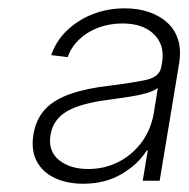

<svg xmlns="http://www.w3.org/2000/svg" viewBox="-20 -757 457 465"><path d="M181.6 -312Q143.6 -312 113.8 -325.4Q84 -338.9 69.3 -365.7Q54.7 -392.6 61 -431.6Q67.4 -469.2 89.8 -492.9Q112.3 -516.6 151.9 -530Q191.4 -543.5 247.6 -549.8Q302.2 -556.6 334.5 -563.7Q366.7 -570.8 370.6 -595.2L372.6 -606.4Q379.4 -647.9 352.8 -674.1Q326.2 -700.2 276.4 -700.2Q244.6 -700.2 217.3 -689.7Q189.9 -679.2 170.9 -660.6Q151.9 -642.1 144 -618.7L104 -623.5Q115.7 -657.7 142.1 -683.1Q168.5 -708.5 204.6 -722.7Q240.7 -736.8 282.2 -736.8Q314.5 -736.8 340.8 -727.8Q367.2 -718.8 385.5 -701.9Q403.8 -685.1 411.4 -660.6Q418.9 -636.2 414.1 -605L366.7 -319.3H325.7L337.9 -392.6H335.4Q313.5 -357.9 273.7 -335Q233.9 -312 181.6 -312ZM193.4 -347.7Q233.4 -347.7 266.8 -364.7Q300.3 -381.8 323 -412.4Q345.7 -442.9 352.5 -483.4L362.3 -543.9Q352.5 -536.6 335 -531.5Q317.4 -526.4 294.7 -522.9Q272 -519.5 245.1 -515.6Q176.8 -507.3 142.8 -487.8Q108.9 -468.3 102.5 -431.2Q95.7 -391.6 122.6 -369.6Q149.4 -347.7 193.4 -347.7Z"/></svg>

Font: Inter 24pt ExtraLight
Style: Italic
Weight: 250
Italic angle: -9.3988°
Version: Version 4.001;git-66647c0bb